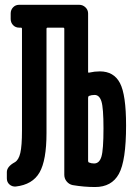

<svg xmlns="http://www.w3.org/2000/svg" viewBox="-20 -750 540 780"><path d="M337.9 -352.5V-96.7Q337.9 -90.8 341.8 -89.8Q350.6 -85.9 362.3 -85.9Q383.8 -85.9 392.1 -113.8Q400.4 -141.6 400.4 -228.5Q400.4 -311.5 392.1 -337.9Q383.8 -364.3 364.3 -364.3Q351.6 -364.3 341.8 -360.4Q337.9 -358.4 337.9 -352.5ZM43.9 7.8Q29.3 8.8 18.6 -0.5Q7.8 -9.8 7.8 -25.4V-50.8Q7.8 -73.2 40 -90.8Q55.7 -99.6 62.5 -128.4Q69.3 -157.2 69.3 -219.7V-632.8Q69.3 -637.7 64.5 -637.7H57.6Q43 -637.7 33.2 -647.9Q23.4 -658.2 23.4 -672.9V-695.3Q23.4 -710 33.2 -720.2Q43 -730.5 57.6 -730.5H301.8Q316.4 -730.5 327.1 -720.2Q337.9 -710 337.9 -695.3V-459Q337.9 -453.1 342.8 -455.1Q364.3 -460 385.7 -460Q442.4 -460 467.3 -412.6Q492.2 -365.2 492.2 -240.2Q492.2 -96.7 462.9 -43.5Q433.6 9.8 366.2 9.8Q321.3 9.8 275.4 2Q260.7 -1 251 -12.7Q241.2 -24.4 241.2 -40V-632.8Q241.2 -637.7 236.3 -637.7H173.8Q168.9 -637.7 168.9 -632.8V-209Q168.9 -98.6 140.6 -49.3Q112.3 0 43.9 7.8Z"/></svg>

Font: Rounded-L Mgen+ 1m medium
Style: Regular
Weight: 500
Designer: [Source Han Sans]
Ryoko NISHIZUKA  (kana & ideographs); Paul D. Hunt (Latin, Greek & Cyrillic); Wenlong ZHANG  (bopomofo
Version: Version 1.059.20150602